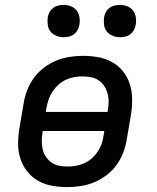

<svg xmlns="http://www.w3.org/2000/svg" viewBox="-20 -756 640 784"><path d="M255 8Q223 8 192.5 2.5Q162 -3 136 -17.5Q110 -32 91.5 -55.5Q73 -79 63.5 -107.5Q54 -136 54 -167.5Q54 -199 59 -231L76 -331Q80 -358 90 -385Q100 -412 117 -436Q134 -460 158 -478.5Q182 -497 208.5 -508Q235 -519 263 -523.5Q291 -528 318 -528Q350 -528 380.5 -522.5Q411 -517 437.5 -502.5Q464 -488 482.5 -464.5Q501 -441 510 -412.5Q519 -384 519.5 -352.5Q520 -321 515 -289L498 -189Q494 -162 484 -135Q474 -108 457 -84Q440 -60 416 -41.5Q392 -23 365.5 -12Q339 -1 310.5 3.5Q282 8 255 8ZM167 -299H419L420 -303Q423 -321 423.5 -338.5Q424 -356 419.5 -373Q415 -390 406 -404Q397 -418 383.5 -427.5Q370 -437 352.5 -440.5Q335 -444 317 -444Q300 -444 283 -441Q266 -438 249.5 -430.5Q233 -423 219 -410.5Q205 -398 195 -383Q185 -368 179 -351Q173 -334 170 -317ZM256 -76Q273 -76 290 -79Q307 -82 324 -89.5Q341 -97 355 -109.5Q369 -122 379 -137Q389 -152 395 -169Q401 -186 403 -203L406 -221H154V-217Q151 -199 150.5 -181.5Q150 -164 154 -147Q158 -130 167.5 -116Q177 -102 190 -92.5Q203 -83 220.5 -79.5Q238 -76 256 -76ZM470 -604Q454 -604 439.5 -610Q425 -616 416 -627.5Q407 -639 405 -654.5Q403 -670 405 -686Q407 -697 412.5 -707Q418 -717 427.5 -724Q437 -731 448 -733.5Q459 -736 470 -736Q486 -736 500.5 -730Q515 -724 523.5 -712.5Q532 -701 534.5 -685.5Q537 -670 534 -654Q532 -643 526.5 -633Q521 -623 512 -616Q503 -609 492 -606.5Q481 -604 470 -604ZM240 -604Q224 -604 209.5 -610Q195 -616 186 -627.5Q177 -639 175 -654.5Q173 -670 175 -686Q177 -697 182.5 -707Q188 -717 197.5 -724Q207 -731 218 -733.5Q229 -736 240 -736Q256 -736 270.5 -730Q285 -724 293.5 -712.5Q302 -701 304.5 -685.5Q307 -670 304 -654Q302 -643 296.5 -633Q291 -623 282 -616Q273 -609 262 -606.5Q251 -604 240 -604Z"/></svg>

Font: Iosevka Custom Medium
Style: Italic
Weight: 500
Italic angle: -9°
Designer: Belleve Invis
Foundry: Belleve Invis
Version: Version 27.0.1